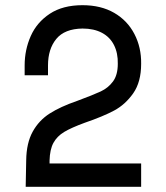

<svg xmlns="http://www.w3.org/2000/svg" viewBox="-20 -720 640 740"><path d="M75 -430V-468Q75 -528 98.5 -581Q122 -634 172 -667Q222 -700 298 -700Q369 -700 420 -670.5Q471 -641 498 -589Q525 -537 524 -474Q524 -404 493.5 -360.5Q463 -317 420 -294Q377 -271 307 -247Q255 -228 227.5 -211.5Q200 -195 186 -169.5Q172 -144 171 -101V-90H524V0H79L81 -103Q82 -169 106 -212.5Q130 -256 171.5 -282.5Q213 -309 277 -331Q339 -354 368 -367.5Q397 -381 415.5 -406Q434 -431 434 -474Q435 -515 419.5 -546Q404 -577 373 -593.5Q342 -610 298 -610Q229 -609 197 -570Q165 -531 165 -468V-430Z"/></svg>

Font: Fliege Mono Thin
Style: Regular
Weight: 100
Version: Version 0.020;Glyphs 3.3 (3306)